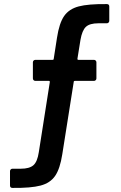

<svg xmlns="http://www.w3.org/2000/svg" viewBox="-20 -720 591 940"><path d="M503 -700Q515 -700 515 -688V-618Q515 -613 511.5 -609.5Q508 -606 503 -606H462Q419 -606 400.5 -588.5Q382 -571 374 -525L359 -432Q359 -427 363 -427H440Q445 -427 448.5 -423.5Q452 -420 452 -415V-336Q452 -331 448.5 -327.5Q445 -324 440 -324H347Q341 -324 341 -319L285 35Q274 106 250 141Q226 176 178.5 188.5Q131 201 41 200Q29 200 29 188V118Q29 113 32.5 109.5Q36 106 41 106H82Q124 106 143.5 89Q163 72 170 25L224 -319Q224 -324 220 -324H153Q148 -324 144.5 -327.5Q141 -331 141 -336V-415Q141 -420 144.5 -423.5Q148 -427 153 -427H237Q243 -427 243 -432L259 -535Q270 -607 294 -641.5Q318 -676 365 -688.5Q412 -701 503 -700Z"/></svg>

Font: Amber EN SemiBold
Style: Regular
Weight: 600
Designer: Jeremy Tribby
Foundry: Tribby Type
Version: Version 1.408 November 24, 2021